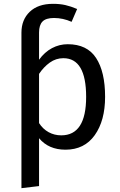

<svg xmlns="http://www.w3.org/2000/svg" viewBox="-20 -770 626 1003"><path d="M529 -264Q529 -140 475 -64Q421 12 322 12Q234 12 184 -48V202L92 213V-599Q92 -667 135.5 -708.5Q179 -750 257 -750Q293 -750 321.5 -743.5Q350 -737 383 -723L354 -656Q309 -676 262 -676Q220 -676 202 -657.5Q184 -639 184 -600V-458Q213 -498 251.5 -518.5Q290 -539 334 -539Q435 -539 482 -467Q529 -395 529 -264ZM430 -264Q430 -466 311 -466Q272 -466 240 -443Q208 -420 184 -384V-127Q204 -96 234 -79.5Q264 -63 300 -63Q430 -63 430 -264Z"/></svg>

Font: FiraGOUPP
Style: Medium
Weight: 400
Designer: bBox Type
Foundry: bBox Type GmbH
Version: Version 1.001